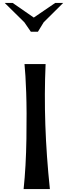

<svg xmlns="http://www.w3.org/2000/svg" viewBox="-20 -1281 478 1301"><path d="M189 -1066 145 -1130 12 -1261H66L209 -1162L354 -1261H408L276 -1130L237 -1066ZM140 0Q156 -151 159 -340Q162 -529 157.5 -654Q153 -779 146 -847H289Q271 -446 318 0Z"/></svg>

Font: OpenDyslexic
Style: Regular
Weight: 400
Designer: Abbie Gonzalez
Version: Version 0.920;hotconv 1.0.109;makeotfexe 2.5.65596